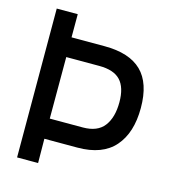

<svg xmlns="http://www.w3.org/2000/svg" viewBox="-105 -780 773 865"><g transform="rotate(15 282.0 -347.0)"><path d="M305 -207Q373 -207 404 -247.5Q435 -288 435 -359Q435 -428 404 -461Q373 -494 305 -494H151V-207ZM151 -113 152 0H54L53 -694H151V-586H305Q421 -586 478 -530.5Q535 -475 535 -359Q535 -243 478 -178Q421 -113 305 -113Z"/></g></svg>

Font: Panefresco 600wt
Style: Regular
Weight: 600
Designer: Campivisivi
Foundry: Campivisivi & Chank Co
Version: Version 1.001